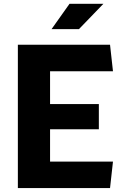

<svg xmlns="http://www.w3.org/2000/svg" viewBox="-20 -958 660 978"><path d="M71 0H540.5L555.5 -135H235V-299.5H483.5V-428H235V-595H555.5L540.5 -730H71ZM242.5 -809.5 334 -938.5H506.5L382 -809.5Z"/></svg>

Font: Monaspace Argon ExtraBold
Style: Bold
Weight: 800
Designer: Riley Cran & the Lettermatic Team
Foundry: Lettermatic
Version: Version 1.000 (Monaspace Argon)